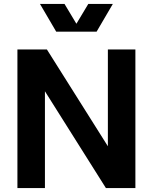

<svg xmlns="http://www.w3.org/2000/svg" viewBox="-20 -950 772 970"><path d="M68 -700H217L549 -173L525 -166V-700H664V0H515L183 -527L207 -534V0H68ZM182 -930H306L366 -830L426 -930H550L468 -790H264Z"/></svg>

Font: Uncut Sans Variable
Style: Regular
Weight: 400
Designer: Kasper Nordkvist
Foundry: UNCUT.wtf
Version: Version 1.304;Glyphs 3.2 (3246)